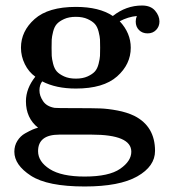

<svg xmlns="http://www.w3.org/2000/svg" viewBox="-20 -475 615 696"><path d="M32 75Q32 53 43 35.5Q54 18 71 8.5Q88 -1 98.5 -5.5Q109 -10 118 -12Q74 -47 74 -108Q74 -154 108 -197Q84 -214 70 -242.5Q56 -271 56 -302Q56 -362 105.5 -406Q155 -450 255 -450Q340 -450 389 -417Q437 -455 495 -455Q526 -455 542 -436.5Q558 -418 558 -397Q558 -379 546 -366.5Q534 -354 515 -354Q496 -354 484 -366Q472 -378 472 -397Q472 -407 476 -417Q444 -414 414 -398Q454 -355 454 -302Q454 -242 404.5 -198Q355 -154 255 -154Q183 -154 133 -180Q123 -167 123 -147Q123 -128 136 -108.5Q149 -89 178 -84Q183 -83 255 -83Q315 -83 343 -82Q371 -81 405.5 -74.5Q440 -68 467 -55Q542 -17 542 72Q542 128 477.5 164.5Q413 201 287 201Q152 201 92 162Q32 123 32 75ZM118 73Q118 111 160.5 138Q203 165 287 165Q375 165 415.5 137Q456 109 456 75Q456 13 312 13H195Q118 13 118 73ZM167.5 -331.5Q167 -321 167 -302Q167 -283 167.5 -272.5Q168 -262 172.5 -244Q177 -226 186 -216Q195 -206 212.5 -198Q230 -190 255 -190Q280 -190 297.5 -198Q315 -206 324 -216Q333 -226 337.5 -244Q342 -262 342.5 -272.5Q343 -283 343 -302Q343 -321 342.5 -331.5Q342 -342 337.5 -360Q333 -378 324 -388Q315 -398 297.5 -406Q280 -414 255 -414Q230 -414 212.5 -406Q195 -398 186 -388Q177 -378 172.5 -360Q168 -342 167.5 -331.5Z"/></svg>

Font: CMU Serif
Style: Bold
Weight: 700
Version: Version 0.7.0